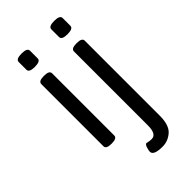

<svg xmlns="http://www.w3.org/2000/svg" viewBox="-277 -772 1056 1056"><g transform="rotate(-45 251.5 -243.5)"><path d="M85 -20V-503Q85 -525 125 -525H129Q169 -525 169 -503V-20Q169 2 129 2H125Q85 2 85 -20ZM83 -617V-677Q83 -699 127 -699Q171 -699 171 -677V-617Q171 -595 127 -595Q83 -595 83 -617ZM244 182Q244 172 250 153.5Q256 135 265 135Q269 135 277 137.5Q285 140 301 140Q339 140 339 72V-503Q339 -525 379 -525H383Q423 -525 423 -503V80Q423 154 389.5 183Q356 212 314 212Q244 212 244 182ZM337 -617V-677Q337 -699 381 -699Q425 -699 425 -677V-617Q425 -595 381 -595Q337 -595 337 -617Z"/></g></svg>

Font: Asap Condensed
Style: Regular
Weight: 400
Designer: Pablo Cosgaya
Foundry: Omnibus-Type
Version: Version 1.010; ttfautohint (v1.8)